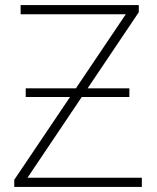

<svg xmlns="http://www.w3.org/2000/svg" viewBox="-20 -734 617 754"><path d="M81 -387H278L474 -678H61V-714H525V-686L324 -387H488V-353H301L88 -36H537V0H36V-28L255 -353H81Z"/></svg>

Font: Noto Sans ExtraLight
Style: Regular
Weight: 200
Designer: Monotype Design Team
Foundry: Monotype Imaging Inc.
Version: Version 2.007